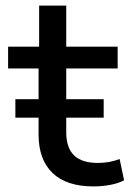

<svg xmlns="http://www.w3.org/2000/svg" viewBox="-20 -658 466 687"><path d="M314 9Q218 9 168 -39Q118 -87 118 -177V-413H9V-491H120V-638H217V-491H401V-413H217V-185Q217 -129 245 -102Q273 -75 330 -75Q351 -75 370.5 -78.5Q390 -82 408 -89L424 -13Q404 -2 374.5 3.5Q345 9 314 9ZM35 -237V-303H351V-237Z"/></svg>

Font: Nunito Sans 10pt SemiExpanded Medium
Style: Regular
Weight: 500
Width: 6
Designer: Vernon Adams
Foundry: Vernon Adams
Version: Version 3.101;gftools[0.9.27]